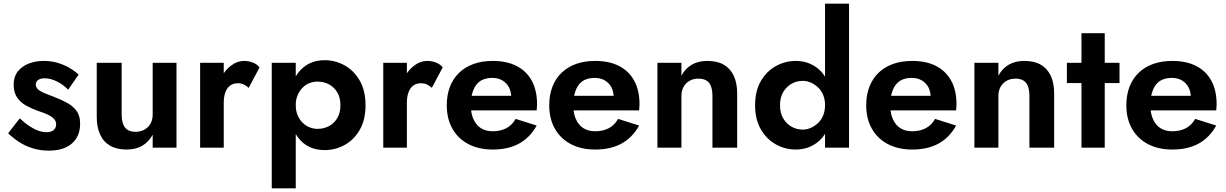

<svg xmlns="http://www.w3.org/2000/svg" viewBox="-20 -800 6643 1040"><path d="M87 -159Q116 -132 141.5 -115.5Q167 -99 189 -91.5Q211 -84 231 -84Q257 -84 270.5 -95.5Q284 -107 284 -126Q284 -143 273 -155.5Q262 -168 240 -178.5Q218 -189 184 -200Q153 -211 122.5 -227.5Q92 -244 73 -271.5Q54 -299 54 -342Q54 -384 76 -412.5Q98 -441 135 -455.5Q172 -470 218 -470Q257 -470 291 -460Q325 -450 354 -433.5Q383 -417 406 -396L349 -314Q324 -341 289 -358.5Q254 -376 222 -376Q200 -376 187 -367Q174 -358 174 -342Q174 -326 187 -315Q200 -304 223.5 -294.5Q247 -285 278 -273Q315 -259 346 -241.5Q377 -224 395.5 -198Q414 -172 414 -130Q414 -84 394 -51.5Q374 -19 336.5 -1.5Q299 16 246 16Q197 16 156 3Q115 -10 82.5 -31.5Q50 -53 24 -78Z M639 -180Q639 -151 646.5 -129.5Q654 -108 670.5 -97Q687 -86 714 -86Q741 -86 762 -97.5Q783 -109 795 -130Q807 -151 807 -180V-460H936V0H807V-70Q785 -31 750.5 -10.5Q716 10 666 10Q612 10 576 -11Q540 -32 522 -72Q504 -112 504 -167V-460H639Z M1192 0H1064V-460H1192V-403Q1209 -428 1232 -445Q1265 -470 1302 -470Q1327 -470 1350 -461Q1373 -452 1386 -435L1327 -324Q1314 -336 1300.5 -342.5Q1287 -349 1267 -349Q1243 -349 1226 -336Q1209 -323 1200.5 -299.5Q1192 -276 1192 -243Z M1452 220V-460H1582V-386Q1589 -398 1597 -408Q1622 -440 1657.5 -457Q1693 -474 1738 -474Q1796 -474 1846.5 -446Q1897 -418 1928.5 -363.5Q1960 -309 1960 -230Q1960 -151 1928.5 -96.5Q1897 -42 1846.5 -14.5Q1796 13 1738 13Q1693 13 1657.5 -3.5Q1622 -20 1597 -52Q1589 -62 1582 -74V220ZM1824 -230Q1824 -271 1807 -299.5Q1790 -328 1762 -343Q1734 -358 1700 -358Q1679 -358 1658 -350.5Q1637 -343 1620 -326Q1603 -309 1592.5 -285.5Q1582 -262 1582 -230Q1582 -199 1592.5 -175Q1603 -151 1620 -134.5Q1637 -118 1658 -110Q1679 -102 1700 -102Q1734 -102 1762 -117Q1790 -132 1807 -160.5Q1824 -189 1824 -230Z M2184 0H2056V-460H2184V-403Q2201 -428 2224 -445Q2257 -470 2294 -470Q2319 -470 2342 -461Q2365 -452 2378 -435L2319 -324Q2306 -336 2292.5 -342.5Q2279 -349 2259 -349Q2235 -349 2218 -336Q2201 -323 2192.5 -299.5Q2184 -276 2184 -243Z M2649 10Q2573 10 2517 -19.5Q2461 -49 2430.5 -103Q2400 -157 2400 -230Q2400 -285 2417 -329.5Q2434 -374 2466.5 -405.5Q2499 -437 2545 -453.5Q2591 -470 2649 -470Q2725 -470 2778.5 -442.5Q2832 -415 2860.5 -362.5Q2889 -310 2889 -236Q2889 -226 2888 -217Q2887 -208 2887 -202H2532Q2535 -176 2544 -156Q2558 -123 2584.5 -106Q2611 -89 2649 -89Q2691 -89 2722.5 -105.5Q2754 -122 2773 -156L2887 -120Q2851 -55 2792 -22.5Q2733 10 2649 10ZM2749 -281Q2747 -307 2737 -327Q2724 -351 2701 -364.5Q2678 -378 2647 -378Q2619 -378 2597.5 -369.5Q2576 -361 2561 -342Q2546 -323 2539 -297Q2536 -289 2535 -281Z M3204 10Q3128 10 3072 -19.5Q3016 -49 2985.5 -103Q2955 -157 2955 -230Q2955 -285 2972 -329.5Q2989 -374 3021.5 -405.5Q3054 -437 3100 -453.5Q3146 -470 3204 -470Q3280 -470 3333.5 -442.5Q3387 -415 3415.5 -362.5Q3444 -310 3444 -236Q3444 -226 3443 -217Q3442 -208 3442 -202H3087Q3090 -176 3099 -156Q3113 -123 3139.5 -106Q3166 -89 3204 -89Q3246 -89 3277.5 -105.5Q3309 -122 3328 -156L3442 -120Q3406 -55 3347 -22.5Q3288 10 3204 10ZM3304 -281Q3302 -307 3292 -327Q3279 -351 3256 -364.5Q3233 -378 3202 -378Q3174 -378 3152.5 -369.5Q3131 -361 3116 -342Q3101 -323 3094 -297Q3091 -289 3090 -281Z M3839 -280Q3839 -310 3831.5 -331.5Q3824 -353 3807 -363.5Q3790 -374 3763 -374Q3736 -374 3715.5 -362.5Q3695 -351 3683 -330Q3671 -309 3671 -280V0H3541V-460H3671V-390Q3692 -429 3727 -449.5Q3762 -470 3811 -470Q3866 -470 3901.5 -449Q3937 -428 3955 -388.5Q3973 -349 3973 -294V0H3839Z M4579 -780V0H4449V-75Q4442 -64 4434 -54Q4407 -23 4370.5 -6.5Q4334 10 4291 10Q4233 10 4182.5 -18Q4132 -46 4101 -100Q4070 -154 4070 -230Q4070 -307 4101 -360.5Q4132 -414 4182.5 -442Q4233 -470 4291 -470Q4334 -470 4370.5 -453.5Q4407 -437 4434 -406Q4442 -396 4449 -385V-780ZM4205 -230Q4205 -189 4222 -159.5Q4239 -130 4267 -114Q4295 -98 4329 -98Q4350 -98 4371 -107Q4392 -116 4410 -132.5Q4428 -149 4438.5 -174Q4449 -199 4449 -231Q4449 -262 4438.5 -286.5Q4428 -311 4410 -327.5Q4392 -344 4371 -353Q4350 -362 4329 -362Q4295 -362 4267 -346Q4239 -330 4222 -300.5Q4205 -271 4205 -230Z M4921 10Q4845 10 4789 -19.5Q4733 -49 4702.5 -103Q4672 -157 4672 -230Q4672 -285 4689 -329.5Q4706 -374 4738.5 -405.5Q4771 -437 4817 -453.5Q4863 -470 4921 -470Q4997 -470 5050.5 -442.5Q5104 -415 5132.5 -362.5Q5161 -310 5161 -236Q5161 -226 5160 -217Q5159 -208 5159 -202H4804Q4807 -176 4816 -156Q4830 -123 4856.5 -106Q4883 -89 4921 -89Q4963 -89 4994.5 -105.5Q5026 -122 5045 -156L5159 -120Q5123 -55 5064 -22.5Q5005 10 4921 10ZM5021 -281Q5019 -307 5009 -327Q4996 -351 4973 -364.5Q4950 -378 4919 -378Q4891 -378 4869.5 -369.5Q4848 -361 4833 -342Q4818 -323 4811 -297Q4808 -289 4807 -281Z M5556 -280Q5556 -310 5548.5 -331.5Q5541 -353 5524 -363.5Q5507 -374 5480 -374Q5453 -374 5432.5 -362.5Q5412 -351 5400 -330Q5388 -309 5388 -280V0H5258V-460H5388V-390Q5409 -429 5444 -449.5Q5479 -470 5528 -470Q5583 -470 5618.5 -449Q5654 -428 5672 -388.5Q5690 -349 5690 -294V0H5556Z M6044 -460V-350H5964V0H5838V-350H5759V-460H5838V-620H5964V-460Z M6330 10Q6254 10 6198 -19.5Q6142 -49 6111.5 -103Q6081 -157 6081 -230Q6081 -285 6098 -329.5Q6115 -374 6147.5 -405.5Q6180 -437 6226 -453.5Q6272 -470 6330 -470Q6406 -470 6459.5 -442.5Q6513 -415 6541.5 -362.5Q6570 -310 6570 -236Q6570 -226 6569 -217Q6568 -208 6568 -202H6213Q6216 -176 6225 -156Q6239 -123 6265.5 -106Q6292 -89 6330 -89Q6372 -89 6403.5 -105.5Q6435 -122 6454 -156L6568 -120Q6532 -55 6473 -22.5Q6414 10 6330 10ZM6430 -281Q6428 -307 6418 -327Q6405 -351 6382 -364.5Q6359 -378 6328 -378Q6300 -378 6278.5 -369.5Q6257 -361 6242 -342Q6227 -323 6220 -297Q6217 -289 6216 -281Z"/></svg>

Font: Venryn Sans SemiBold
Style: Regular
Weight: 600
Designer: Owen Earl, indestructible type* (font) & Cristiano Sobral (main changes)
Version: Version 3.60;October 28, 2020;FontCreator 13.0.0.2681 64-bit